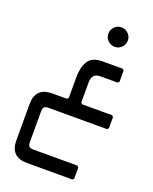

<svg xmlns="http://www.w3.org/2000/svg" viewBox="-158 -631 828 1038"><g transform="rotate(20 256.0 -112.0)"><path d="M128 320Q32 320 32 224V16Q32 -80 128 -80H212L220 -88V-208Q220 -264 242 -300Q264 -336 324 -336H440L448 -328V-264L440 -256H340Q316 -256 304 -243Q292 -230 292 -200V-88L300 -80H472L480 -72V-8L472 0H136Q118 0 111 7Q104 14 104 32V208Q104 226 111 233Q118 240 136 240H389L397 248V312L389 320ZM358 -432Q335 -432 318.5 -448.5Q302 -465 302 -488Q302 -511 318.5 -527.5Q335 -544 358 -544Q381 -544 397.5 -527.5Q414 -511 414 -488Q414 -465 397.5 -448.5Q381 -432 358 -432Z"/></g></svg>

Font: Hasubi Mono
Style: Regular
Weight: 400
Designer: Eli Heuer
Foundry: Eli Heuer
Version: Version 1.000